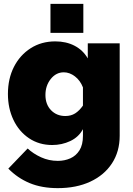

<svg xmlns="http://www.w3.org/2000/svg" viewBox="-20 -750 687 993"><path d="M250 0Q182 0 130 -35Q78 -70 49.5 -130Q21 -190 21 -264Q21 -343 52 -404Q83 -465 138.5 -500.5Q194 -536 266 -536Q322 -536 365.5 -513.5Q409 -491 434 -448V-526H599V-48Q599 34 559 95Q519 156 447 189.5Q375 223 279 223Q196 223 133.5 197Q71 171 23 122L123 18Q152 45 192.5 63.5Q233 82 279 82Q314 82 343.5 69Q373 56 391 27.5Q409 -1 409 -48V-82Q387 -41 343.5 -20.5Q300 0 250 0ZM318 -150Q347 -150 368.5 -163.5Q390 -177 409 -204V-298Q395 -334 367.5 -355Q340 -376 310 -376Q270 -376 242.5 -341.5Q215 -307 215 -259Q215 -210 244 -180Q273 -150 318 -150ZM241 -580V-730H411V-580Z"/></svg>

Font: Raleway Black
Style: Regular
Weight: 900
Designer: Matt McInerney, Pablo Impallari, Rodrigo Fuenzalida
Foundry: Matt McInerney, Pablo Impallari, Rodrigo Fuenzalida
Version: Version 4.026